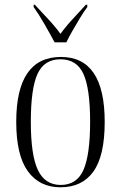

<svg xmlns="http://www.w3.org/2000/svg" viewBox="-20 -786 514 816"><path d="M237 10Q148 10 98.5 -58Q49 -126 49 -268Q49 -544 239 -544Q425 -544 425 -268Q425 -124 377 -57Q329 10 237 10ZM238 0Q307 0 335 -64.5Q363 -129 363 -268Q363 -410 334.5 -472Q306 -534 237 -534Q168 -534 139.5 -472Q111 -410 111 -268Q111 -127 141 -63.5Q171 0 238 0ZM212 -606Q194 -640 169 -683.5Q144 -727 123 -756V-766H128Q156 -735 185 -704.5Q214 -674 237 -642Q260 -674 288.5 -704.5Q317 -735 345 -766H351V-756Q336 -736 320 -709.5Q304 -683 288.5 -656Q273 -629 262 -606Z"/></svg>

Font: Noto Serif Display Condensed Light
Style: Regular
Weight: 300
Width: 3
Designer: Monotype Design Team
Foundry: Monotype Imaging Inc.
Version: Version 2.009